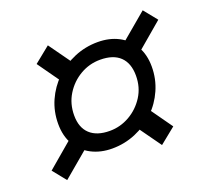

<svg xmlns="http://www.w3.org/2000/svg" viewBox="-98 -763 826 771"><g transform="rotate(-20 314.5 -377.5)"><path d="M279 -166Q230 -166 191 -186Q152 -206 130 -243.5Q108 -281 108 -333Q108 -386 128.5 -432Q149 -478 185 -513Q221 -548 268.5 -568Q316 -588 369 -588Q419 -588 457.5 -568Q496 -548 518 -510.5Q540 -473 540 -421Q540 -369 519.5 -322.5Q499 -276 463 -241Q427 -206 379.5 -186Q332 -166 279 -166ZM294 -236Q339 -236 378.5 -258.5Q418 -281 443 -320Q468 -359 468 -409Q468 -462 439 -490Q410 -518 354 -518Q308 -518 268.5 -495Q229 -472 204.5 -432.5Q180 -393 180 -343Q180 -291 209.5 -263.5Q239 -236 294 -236ZM65 -109 19 -166 165 -290 211 -232ZM471 -111 383 -234 451 -290 539 -166ZM483 -465 437 -523 583 -646 629 -589ZM197 -465 109 -589 177 -644 265 -521Z"/></g></svg>

Font: Geist Mono
Style: Italic
Weight: 400
Italic angle: -12°
Monospace: yes
Designer: Basement.studio, Andrés Briganti, Mateo Zaragoza
Foundry: Basement.studio, Vercel, Andrés Briganti, Guido Ferreyra, Mateo Zaragoza
Version: Version 1.500